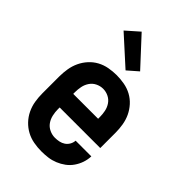

<svg xmlns="http://www.w3.org/2000/svg" viewBox="-230 -861 960 960"><g transform="rotate(45 250.0 -381.0)"><path d="M252 8Q225 8 197.5 3Q170 -2 146 -15Q122 -28 103 -48Q84 -68 72 -93Q60 -118 55.5 -145.5Q51 -173 51 -200V-320Q51 -347 55.5 -374.5Q60 -402 71.5 -426.5Q83 -451 101.5 -471.5Q120 -492 144 -505Q168 -518 195.5 -523Q223 -528 250 -528Q277 -528 304.5 -523Q332 -518 356 -505Q380 -492 398.5 -471.5Q417 -451 428.5 -426.5Q440 -402 444.5 -374.5Q449 -347 449 -320V-212H162V-200Q162 -180 166.5 -159.5Q171 -139 182.5 -122.5Q194 -106 213 -97Q232 -88 252 -88Q267 -88 281.5 -91Q296 -94 308 -102Q320 -110 327.5 -123Q335 -136 336 -151H447Q446 -127 438.5 -105Q431 -83 417.5 -63.5Q404 -44 385 -30Q366 -16 344 -7Q322 2 299 5Q276 8 252 8ZM162 -308H338V-320Q338 -340 334 -360Q330 -380 318.5 -397Q307 -414 288.5 -423Q270 -432 250 -432Q230 -432 211.5 -423Q193 -414 181.5 -397Q170 -380 166 -360Q162 -340 162 -320ZM264 -576 116 -710 184 -770 319 -624Z"/></g></svg>

Font: Iosevka SS08 Regular
Style: Bold
Weight: 700
Monospace: yes
Designer: Belleve Invis
Foundry: Belleve Invis
Version: Version 16.3.4; ttfautohint (v1.8.4)